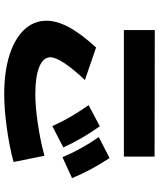

<svg xmlns="http://www.w3.org/2000/svg" viewBox="58 -792 749 904"><g transform="rotate(90 432.0 -340.5)"><path d="M78.1 -185.5Q78.1 -234.4 108.4 -290.8Q138.7 -347.2 204.1 -418.9L357.4 -366.2Q306.2 -312.5 278.3 -270.5Q250.5 -228.5 250 -203.1Q251 -169.4 296.1 -151.1Q341.3 -132.8 423.8 -132.8Q483.4 -132.8 563.7 -144.8Q644 -156.7 713.9 -175.8L743.2 -30.3Q673.8 -11.2 584.5 1.2Q495.1 13.7 423.8 13.7Q319.3 13.7 241.2 -10.7Q163.1 -35.2 120.6 -80.3Q78.1 -125.5 78.1 -185.5ZM122.1 -695.3 717.8 -694.3V-549.8H122.1ZM475.6 -383.8 575.2 -436.5Q606.9 -391.1 630.6 -350.3Q654.3 -309.6 674.8 -264.6L574.2 -212.9Q554.2 -257.8 530.3 -298.8Q506.3 -339.8 475.6 -383.8ZM626 -431.6 724.6 -482.4Q754.4 -437 777.1 -394.8Q799.8 -352.5 819.3 -305.7L720.7 -260.7Q701.2 -306.6 678.2 -347.9Q655.3 -389.2 626 -431.6Z"/></g></svg>

Font: Pretendard GOV Black
Style: Regular
Weight: 900
Designer: Base glyphs from Inter by Rasmus Andersson; Hangeul glyphs from Noto Sans CJK(Source Han Sans) by Jang Soo-young and Kan
Foundry: Kil Hyung-jin
Version: Version 1.309